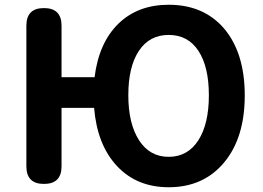

<svg xmlns="http://www.w3.org/2000/svg" viewBox="-20 -774 1105 808"><path d="M690 14Q556 14 472.5 -75Q389 -164 376 -320H239V-74Q239 0 165 0Q91 0 91 -74V-370V-666Q91 -740 165 -740Q239 -740 239 -666V-449H378Q396 -594 478 -674Q560 -754 690 -754Q837 -754 923 -654Q1010 -551 1010 -372.5Q1010 -194 923 -90Q836 14 690 14ZM690 -114Q770 -114 815 -184Q859 -253 859 -373Q859 -493 815 -560Q771 -627 690 -627Q609 -627 564.5 -560Q520 -493 520 -373.5Q520 -254 565 -184Q610 -114 690 -114Z"/></svg>

Font: GenSenRounded TW B
Style: Regular
Weight: 700
Version: Version 1.501;PS 1;hotconv 16.6.51;makeotf.lib2.5.65220